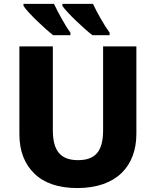

<svg xmlns="http://www.w3.org/2000/svg" viewBox="-20 -951 796 981"><path d="M298.8 -931.2V-920.9C320.8 -887.7 407.7 -805.2 452.1 -771H540V-784.2C525.9 -803.2 511.2 -827.1 495.1 -855C479 -882.8 465.8 -908.2 455.1 -931.2ZM100.1 -931.2V-920.9C120.6 -887.7 207.5 -805.2 252 -771H339.8V-784.2C325.7 -803.2 311 -827.1 295.4 -855C279.8 -882.8 266.6 -908.2 255.9 -931.2ZM676.8 -713.9H506.8V-286.1C506.8 -179.2 468.3 -132.8 378.9 -132.8C293.5 -132.8 250 -175.8 250 -285.2V-713.9H79.1V-266.1C79.1 -180.7 104.5 -113.8 155.3 -64.5C205.6 -15.1 278.8 9.8 375 9.8C577.6 9.8 676.8 -104.5 676.8 -267.1Z"/></svg>

Font: Noto Reveo Sans
Style: Regular
Weight: 800
Designer: Monotype Design Team
Foundry: Monotype Imaging Inc.
Version: Version 2.007